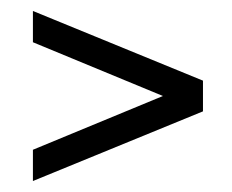

<svg xmlns="http://www.w3.org/2000/svg" viewBox="-20 -525 423 350"><path d="M40 -252 277 -350 40 -448V-505L350 -378V-322L40 -195Z"/></svg>

Font: Adderley Regular
Style: Regular
Weight: 400
Designer: gorohovskiy
Version: Version 1.003 November 13, 2017